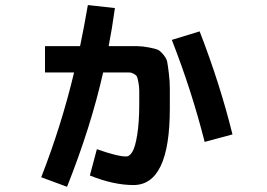

<svg xmlns="http://www.w3.org/2000/svg" viewBox="-20 -673 1040 748"><path d="M777.3 -120.1Q726.6 -320.3 649.4 -517.6L757.8 -550.8Q836.9 -346.7 885.7 -149.4ZM330.1 10.7 357.4 -91.8Q440.4 -62.5 472.7 -63.5Q484.4 -63.5 495.6 -81.5Q506.8 -99.6 514.6 -147.9Q522.5 -196.3 522.5 -267.6Q522.5 -303.7 522.5 -319.8Q522.5 -335.9 519 -353.5Q515.6 -371.1 513.2 -375.5Q510.7 -379.9 501.5 -385.3Q492.2 -390.6 483.9 -390.6Q475.6 -390.6 457 -390.6H381.8Q334 -178.7 241.2 54.7L140.6 17.6Q218.8 -182.6 268.6 -390.6H155.3V-493.2H292Q307.6 -567.4 322.3 -653.3L427.7 -641.6Q416 -557.6 403.3 -493.2H452.1Q494.1 -493.2 514.2 -493.2Q534.2 -493.2 559.6 -488.3Q585 -483.4 594.2 -479.5Q603.5 -475.6 616.2 -460.4Q628.9 -445.3 631.3 -432.6Q633.8 -419.9 637.7 -388.2Q641.6 -356.4 641.6 -329.6Q641.6 -302.7 641.6 -250Q641.6 47.9 500 47.9Q421.9 47.9 330.1 10.7Z"/></svg>

Font: Mgen+ 1c bold
Style: Bold
Weight: 700
Designer: [Source Han Sans]
Ryoko NISHIZUKA  (kana & ideographs); Paul D. Hunt (Latin, Greek & Cyrillic); Wenlong ZHANG  (bopomofo
Version: Version 1.059.20150602